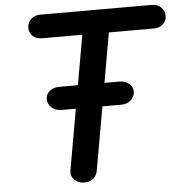

<svg xmlns="http://www.w3.org/2000/svg" viewBox="-63 -1039 1049 1099"><g transform="rotate(-5 462.0 -489.5)"><path d="M376.5 0Q341.5 0 320 -22.2Q298.5 -44.5 303.5 -76L439 -843.5H209Q173 -843.5 153.8 -863Q134.5 -882.5 134.5 -909Q134.5 -938.5 155.2 -958.8Q176 -979 209 -979H848.5Q882.5 -979 903 -958.8Q923.5 -938.5 923.5 -909Q923.5 -882.5 904 -863Q884.5 -843.5 848.5 -843.5H591.5L453.5 -61Q449.5 -37.5 431.5 -18.8Q413.5 0 376.5 0ZM625.5 -425H282.5Q247.5 -425 225.8 -445.8Q204 -466.5 204 -494Q204 -521.5 225.8 -539.8Q247.5 -558 282.5 -558H625.5Q660.5 -558 682.2 -539.8Q704 -521.5 704 -494Q704 -466.5 682.2 -445.8Q660.5 -425 625.5 -425Z"/></g></svg>

Font: Edu QLD Hand
Style: Regular
Weight: 400
Designer: Tina and Corey Anderson, Eben Sorkin
Foundry: Sorkin Type Co.
Version: Version 2.000